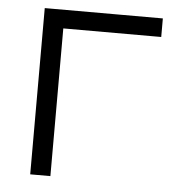

<svg xmlns="http://www.w3.org/2000/svg" viewBox="-47 -665 695 711"><g transform="rotate(5 300.0 -309.0)"><path d="M91 0V-618H530V-549H114L166 -601V0Z"/></g></svg>

Font: Victor Mono
Style: Regular
Weight: 400
Monospace: yes
Designer: Rune Bjørnerås
Version: Version 1.561;gftools[0.9.30]